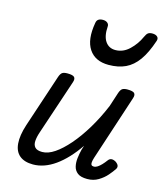

<svg xmlns="http://www.w3.org/2000/svg" viewBox="-125 -941 896 1050"><g transform="rotate(15 323.0 -416.5)"><path d="M161 15Q112 15 84.5 -8Q57 -31 53.5 -75.5Q50 -120 70 -182L170 -483Q177 -503 186.5 -509Q196 -515 215 -515Q246 -515 254.5 -505.5Q263 -496 256 -476L152 -165Q142 -136 140.5 -113Q139 -90 151 -77Q163 -64 192 -64Q225 -64 262 -89Q299 -114 338.5 -159.5Q378 -205 415.5 -267Q453 -329 484 -403L510 -483Q517 -503 526.5 -509Q536 -515 555 -515Q586 -515 594.5 -505.5Q603 -496 596 -476L475 -107Q470 -91 469 -80.5Q468 -70 472 -65Q476 -60 485 -60Q496 -60 506.5 -67Q517 -74 528 -85.5Q539 -97 550 -112Q558 -123 569 -124Q580 -125 594 -117Q608 -107 610.5 -97.5Q613 -88 607 -79Q596 -62 577 -40Q558 -18 530.5 -1.5Q503 15 468 15Q431 15 413 1Q395 -13 390 -35Q385 -57 388 -82Q391 -107 397 -131L405 -156Q377 -115 347 -83Q317 -51 286 -29Q255 -7 223.5 4Q192 15 161 15ZM419 -618Q343 -618 308 -670.5Q273 -723 290 -820Q292 -835 301.5 -841.5Q311 -848 327 -848Q343 -848 352.5 -840Q362 -832 361 -820Q357 -765 377 -735.5Q397 -706 434 -706Q478 -706 513 -739.5Q548 -773 567 -816Q575 -834 583.5 -840Q592 -846 607 -846Q626 -846 635.5 -837Q645 -828 640 -813Q616 -741 585.5 -698.5Q555 -656 514.5 -637Q474 -618 419 -618Z"/></g></svg>

Font: Playwrite IN
Style: Regular
Weight: 400
Designer: Veronika Burian, José Scaglione
Foundry: TypeTogether
Version: Version 1.002